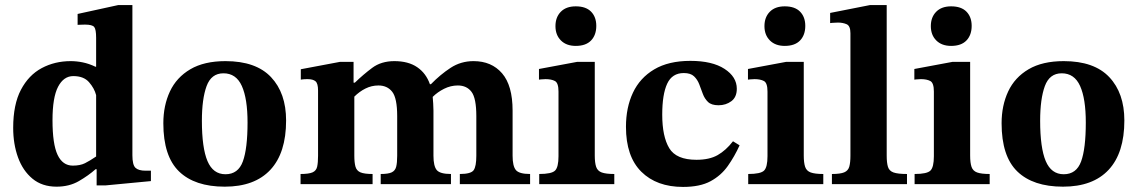

<svg xmlns="http://www.w3.org/2000/svg" viewBox="-20 -726 4485 757"><path d="M203 10Q146 10 108 -21.5Q70 -53 51 -105.5Q32 -158 32 -222Q32 -314 62.5 -372Q93 -430 144.5 -457.5Q196 -485 259 -485Q282 -485 306.5 -480Q331 -475 356 -463H359V-577Q359 -610 351.5 -619.5Q344 -629 315 -629Q308 -629 297 -628.5Q286 -628 286 -628V-671L446 -706H502V-114Q502 -76 514 -64.5Q526 -53 554 -53H575V-12L396 5H361V-59H357Q329 -34 291 -12Q253 10 203 10ZM267 -73Q296 -73 315 -82.5Q334 -92 359 -109V-351Q352 -378 331 -402Q310 -426 269 -426Q231 -426 209 -384Q187 -342 187 -252Q187 -158 207 -115.5Q227 -73 267 -73Z M866 10Q748 10 686 -50Q624 -110 624 -240Q624 -310 650 -365.5Q676 -421 730.5 -453Q785 -485 869 -485Q989 -485 1048.5 -422Q1108 -359 1108 -251Q1108 -123 1046 -56.5Q984 10 866 10ZM869 -39Q919 -39 937.5 -89.5Q956 -140 956 -243Q956 -337 933.5 -387Q911 -437 861 -437Q813 -437 794.5 -386.5Q776 -336 776 -250Q776 -143 798 -91Q820 -39 869 -39Z M1758 0H1481V-40Q1511 -40 1524.5 -46.5Q1538 -53 1542 -68.5Q1546 -84 1546 -112V-268Q1546 -339 1526.5 -364Q1507 -389 1472 -389Q1445 -389 1421 -377Q1397 -365 1377 -345V-112Q1377 -85 1381.5 -69Q1386 -53 1401 -46.5Q1416 -40 1449 -40V0H1165V-40Q1198 -40 1212.5 -46.5Q1227 -53 1230.5 -69Q1234 -85 1234 -112V-369Q1234 -397 1224 -405.5Q1214 -414 1193 -414Q1180 -414 1173 -413Q1166 -412 1166 -412V-453L1320 -482H1374V-400H1379Q1412 -432 1447.5 -458.5Q1483 -485 1535 -485Q1590 -485 1625 -461Q1660 -437 1675 -394H1679Q1716 -432 1756.5 -458.5Q1797 -485 1847 -485Q1918 -485 1959.5 -437Q2001 -389 2001 -290V-112Q2001 -71 2014 -55.5Q2027 -40 2070 -40V0H1793V-40Q1837 -40 1847.5 -55Q1858 -70 1858 -112V-268Q1858 -339 1839 -364Q1820 -389 1785 -389Q1757 -389 1731 -376Q1705 -363 1686 -344Q1687 -331 1688 -317.5Q1689 -304 1689 -290V-112Q1689 -71 1702 -55.5Q1715 -40 1758 -40Z M2402 0H2106V-40Q2155 -40 2168.5 -53.5Q2182 -67 2182 -110V-365Q2182 -399 2168 -406.5Q2154 -414 2131 -414Q2121 -414 2113 -413Q2105 -412 2105 -412V-454L2255 -482H2325V-113Q2325 -84 2330.5 -68Q2336 -52 2352.5 -46Q2369 -40 2402 -40ZM2250 -545Q2213 -545 2191.5 -566.5Q2170 -588 2170 -623Q2170 -658 2191 -679.5Q2212 -701 2250 -701Q2290 -701 2310.5 -680Q2331 -659 2331 -624Q2331 -588 2310.5 -566.5Q2290 -545 2250 -545Z M2870 -169 2896 -153Q2876 -109 2849.5 -71.5Q2823 -34 2781.5 -11.5Q2740 11 2673 11Q2569 11 2508.5 -49Q2448 -109 2448 -226Q2448 -302 2475.5 -360.5Q2503 -419 2559.5 -452.5Q2616 -486 2702 -486Q2788 -486 2836.5 -454.5Q2885 -423 2885 -376Q2885 -343 2863.5 -327Q2842 -311 2813 -311Q2785 -311 2771.5 -324Q2758 -337 2751 -356Q2744 -375 2737 -393.5Q2730 -412 2716.5 -425Q2703 -438 2676 -438Q2630 -438 2610.5 -396Q2591 -354 2591 -274Q2591 -188 2618.5 -142Q2646 -96 2726 -96Q2777 -96 2809.5 -114.5Q2842 -133 2870 -169Z M3226 0H2930V-40Q2979 -40 2992.5 -53.5Q3006 -67 3006 -110V-365Q3006 -399 2992 -406.5Q2978 -414 2955 -414Q2945 -414 2937 -413Q2929 -412 2929 -412V-454L3079 -482H3149V-113Q3149 -84 3154.5 -68Q3160 -52 3176.5 -46Q3193 -40 3226 -40ZM3074 -545Q3037 -545 3015.5 -566.5Q2994 -588 2994 -623Q2994 -658 3015 -679.5Q3036 -701 3074 -701Q3114 -701 3134.5 -680Q3155 -659 3155 -624Q3155 -588 3134.5 -566.5Q3114 -545 3074 -545Z M3556 0H3260V-40Q3293 -40 3308.5 -46.5Q3324 -53 3328.5 -69Q3333 -85 3333 -112V-595Q3333 -624 3318 -630.5Q3303 -637 3284 -637Q3272 -637 3262.5 -636Q3253 -635 3253 -635V-675L3410 -706H3476V-112Q3476 -84 3481 -68Q3486 -52 3503 -46Q3520 -40 3556 -40Z M3882 0H3586V-40Q3635 -40 3648.5 -53.5Q3662 -67 3662 -110V-365Q3662 -399 3648 -406.5Q3634 -414 3611 -414Q3601 -414 3593 -413Q3585 -412 3585 -412V-454L3735 -482H3805V-113Q3805 -84 3810.5 -68Q3816 -52 3832.5 -46Q3849 -40 3882 -40ZM3730 -545Q3693 -545 3671.5 -566.5Q3650 -588 3650 -623Q3650 -658 3671 -679.5Q3692 -701 3730 -701Q3770 -701 3790.5 -680Q3811 -659 3811 -624Q3811 -588 3790.5 -566.5Q3770 -545 3730 -545Z M4171 10Q4053 10 3991 -50Q3929 -110 3929 -240Q3929 -310 3955 -365.5Q3981 -421 4035.5 -453Q4090 -485 4174 -485Q4294 -485 4353.5 -422Q4413 -359 4413 -251Q4413 -123 4351 -56.5Q4289 10 4171 10ZM4174 -39Q4224 -39 4242.5 -89.5Q4261 -140 4261 -243Q4261 -337 4238.5 -387Q4216 -437 4166 -437Q4118 -437 4099.5 -386.5Q4081 -336 4081 -250Q4081 -143 4103 -91Q4125 -39 4174 -39Z"/></svg>

Font: STIX Two Text
Style: Bold
Weight: 700
Designer: Ross Mills, John Hudson & Paul Hanslow, Tiro Typeworks Ltd; with prior portions MicroPress Inc., and Coen Hoffman.
Foundry: Tiro Typeworks Ltd
Version: Version 2.13 b171